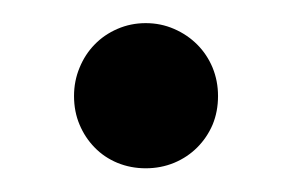

<svg xmlns="http://www.w3.org/2000/svg" viewBox="-20 -138 252 166"><path d="M44 -55Q44 -68 48.8 -79.5Q53.5 -91 61.8 -99.5Q70 -108 81.5 -113Q93 -118 106 -118Q119 -118 130.5 -113Q142 -108 150.5 -99.5Q159 -91 163.8 -79.5Q168.5 -68 168.5 -55Q168.5 -41.5 163.8 -30.2Q159 -19 150.5 -10.5Q142 -2 130.5 2.8Q119 7.5 106 7.5Q93 7.5 81.5 2.8Q70 -2 61.8 -10.5Q53.5 -19 48.8 -30.2Q44 -41.5 44 -55Z"/></svg>

Font: 8514790e538f44c2 - subset of Lato
Style: Regular
Weight: 400
Version: Version 1.104; Western+Polish opensource